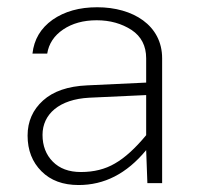

<svg xmlns="http://www.w3.org/2000/svg" viewBox="-20 -515 573 540"><path d="M436 -351.1C436 -443.8 354 -494.6 253.4 -494.6C203.1 -494.6 161.6 -482.9 127.9 -459.5C94.2 -435.5 75.7 -403.8 71.3 -364.3H112.8C117.2 -392.1 132.3 -415 157.7 -432.1C183.1 -449.2 214.4 -458 252 -458C289.6 -458 322.3 -448.7 350.1 -430.7C377.4 -412.6 391.1 -385.7 391.1 -351.1V-282.7L225.1 -274.9C170.9 -272.5 129.9 -258.3 101.1 -232.4C72.3 -206.5 57.6 -173.3 57.6 -133.8C57.6 -92.3 70.8 -59.1 96.7 -33.2C122.6 -7.3 157.2 5.4 201.2 5.4C272.9 5.4 335.9 -25.9 391.1 -92.8L394.5 0H436ZM99.6 -135.7C99.6 -193.8 146.5 -235.8 231 -240.2L391.1 -247.6V-134.8C359.9 -97.2 330.6 -70.8 303.2 -55.2C275.9 -39.1 244.1 -31.2 207.5 -31.2C173.8 -31.2 147.5 -41 128.4 -60.5C109.4 -79.6 99.6 -105 99.6 -135.7Z"/></svg>

Font: Estedad ExtraLight
Style: Regular
Weight: 200
Designer: Amin Abedi
Version: Version 7.3